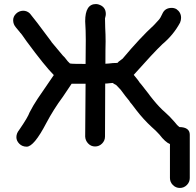

<svg xmlns="http://www.w3.org/2000/svg" viewBox="-20 -717 968 949"><path d="M820 -5Q797 -14 768 -52Q750 -72 729 -90Q689 -127 655 -171Q625 -211 623 -212Q621 -213 621 -216Q600 -241 576 -274L554 -297Q545 -301 537 -307Q529 -307 519.5 -305.5Q510 -304 500 -304L499 -42Q499 -22 484.5 -7.5Q470 7 450 7Q430 7 416 -7.5Q402 -22 401 -42L403 -303H334L291 -239Q245 -177 209 -109Q148 8 112 8Q90 8 75.5 -6.5Q61 -21 61 -39Q61 -58 75 -75Q75 -76 76.5 -77.5Q78 -79 79 -81Q118 -138 126 -161Q144 -196 166 -229L246 -346Q202 -390 112 -512Q82 -556 79 -556V-557L59 -581Q45 -597 45 -617Q45 -635 59 -649Q73 -663 94 -664Q114 -664 128 -650Q148 -627 234 -511V-510Q249 -491 290 -443Q300 -434 307 -424Q314 -414 324 -405Q325 -403 328 -403Q335 -401 403 -401L404 -520Q404 -566 401 -612Q401 -697 454 -697Q460 -697 467 -695Q503 -684 503 -648Q503 -642 501.5 -636.5Q500 -631 499 -626Q499 -596 500 -580Q502 -546 502 -512Q501 -486 501 -402L517 -403Q538 -406 560 -406Q562 -408 564 -409.5Q566 -411 566 -412L586 -427Q673 -531 741 -593L764 -618Q773 -627 785 -654Q798 -678 829 -678Q841 -678 852 -672Q875 -656 875 -629Q875 -617 870 -605Q837 -544 783 -499Q738 -456 641 -347Q667 -316 673 -305H674L714 -254Q720 -245 722 -243Q724 -241 726 -238Q728 -235 738 -223Q769 -185 796 -162Q817 -144 843 -114Q859 -94 861 -94Q864 -92 867 -89Q918 -88 918 -51V163Q918 183 903.5 197.5Q889 212 869 212Q849 212 834.5 197.5Q820 183 820 163Z"/></svg>

Font: Bad Comic
Style: Regular
Weight: 400
Designer: GGBotNet
Foundry: f0n7
Version: 0.9